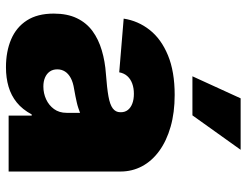

<svg xmlns="http://www.w3.org/2000/svg" viewBox="-110 -696 815 634"><g transform="rotate(90 297.0 -378.5)"><path d="M201.7 8.8Q149.4 8.8 109.4 -8.3Q69.3 -25.4 46.9 -60.3Q24.4 -95.2 24.4 -148.9Q24.4 -193.8 39.6 -225.3Q54.7 -256.8 82 -276.9Q109.4 -296.9 145.8 -307.6Q182.1 -318.4 224.1 -321.3Q270 -324.7 297.6 -329.6Q325.2 -334.5 337.6 -344Q350.1 -353.5 350.1 -368.7V-370.6Q350.1 -384.3 342.5 -393.8Q335 -403.3 321.5 -408.4Q308.1 -413.6 289.1 -413.6Q270.5 -413.6 255.6 -408.2Q240.7 -402.8 231 -392.1Q221.2 -381.3 218.3 -365.2L41 -379.9Q48.3 -427.7 78.4 -465.8Q108.4 -503.9 162.1 -526.1Q215.8 -548.3 293 -548.3Q351.1 -548.3 397.9 -534.9Q444.8 -521.5 478 -497.3Q511.2 -473.1 528.6 -440.4Q545.9 -407.7 545.9 -369.1V0H361.3V-76.2H357.4Q340.8 -45.4 317.9 -26.9Q294.9 -8.3 265.9 0.2Q236.8 8.8 201.7 8.8ZM265.1 -114.7Q287.6 -114.7 307.4 -123.8Q327.1 -132.8 339.6 -149.9Q352.1 -167 352.1 -191.4V-235.8Q344.2 -232.9 335.7 -230Q327.1 -227.1 317.1 -224.9Q307.1 -222.7 296.6 -220.5Q286.1 -218.3 273.9 -216.3Q251.5 -212.9 237.1 -205.1Q222.7 -197.3 215.6 -186Q208.5 -174.8 208.5 -160.6Q208.5 -146 215.8 -135.7Q223.1 -125.5 235.8 -120.1Q248.5 -114.7 265.1 -114.7ZM231.4 -606.9 304.2 -766.1H474.1L360.4 -606.9Z"/></g></svg>

Font: Inter 17pt Black
Style: Regular
Weight: 900
Version: Version 4.001;git-66647c0bb